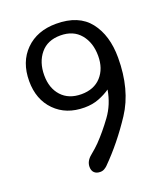

<svg xmlns="http://www.w3.org/2000/svg" viewBox="-163 -961 993 1144"><g transform="rotate(-20 333.5 -389.0)"><path d="M60.5 -582Q60.5 -703.6 133.8 -776.4Q207 -849.1 327.6 -849.1Q470.2 -849.1 538.3 -762Q606.4 -674.8 606.4 -533.2Q606.4 -330.6 516.8 -194.1Q427.2 -57.6 319.8 49.8Q312.5 57.1 300.8 64Q289.1 70.8 274.4 70.8Q250.5 70.8 237.1 57.9Q223.6 44.9 223.6 21Q223.6 -15.6 258.3 -43.9Q293 -72.3 315.4 -95.2Q367.2 -148.9 417.2 -217.5Q467.3 -286.1 482.4 -376Q451.2 -354 409.9 -337.9Q368.7 -321.8 317.9 -321.8Q202.1 -321.8 131.3 -393.6Q60.5 -465.3 60.5 -582ZM327.6 -774.9Q245.6 -774.9 201.2 -720.9Q156.7 -667 156.7 -584Q156.7 -502.4 202.1 -452.6Q247.6 -402.8 327.6 -402.8Q407.7 -402.8 453.1 -452.9Q498.5 -502.9 498.5 -584Q498.5 -667.5 453.9 -721.2Q409.2 -774.9 327.6 -774.9Z"/></g></svg>

Font: Cutive
Style: Regular
Weight: 400
Designer: Vernon Adams
Version: Version 1.002